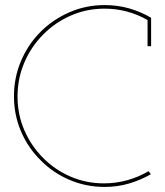

<svg xmlns="http://www.w3.org/2000/svg" viewBox="-20 -728 650 756"><path d="M574 -42 565 -54Q526 -31 481.5 -18.5Q437 -6 389 -6Q319 -6 257 -33Q195 -60 149 -107Q103 -153 76 -215Q49 -277 49 -348Q49 -419 76 -482Q103 -545 150 -592Q196 -639 258.5 -666.5Q321 -694 392 -694Q437 -694 480 -682.5Q523 -671 561 -649V-546H575V-658Q534 -682 488.5 -695Q443 -708 392 -708Q318 -708 253 -679.5Q188 -651 140 -603Q91 -554 63 -488.5Q35 -423 35 -349Q35 -275 63 -210Q91 -145 140 -97Q188 -48 253 -20Q318 8 392 8Q443 8 488.5 -5.5Q534 -19 574 -42Z"/></svg>

Font: Josefin Slab Thin Thin
Style: Regular
Weight: 250
Version: Version 2.000